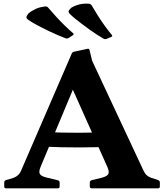

<svg xmlns="http://www.w3.org/2000/svg" viewBox="-20 -1023 892 1043"><path d="M584 -822.2 559.8 -812Q549.7 -808.6 542.7 -812.6Q506.7 -833.6 464.8 -863.5Q422.9 -893.4 385.3 -924Q365.1 -940.7 357.7 -949.4Q350.3 -958 353.7 -964.8Q357 -971.7 367.6 -981.2Q385.6 -992.3 410.1 -998.7Q434.5 -1005 464.2 -1002.7Q473.7 -1001.1 478.7 -992.5Q495.2 -964 513.1 -935.9Q530.9 -907.9 549.9 -881.6Q569 -855.3 587.6 -832.8Q593.1 -825.7 584 -822.2ZM375.6 -831.4 353.6 -817Q344.4 -812 336.4 -815Q297.9 -829.4 251.1 -851.5Q204.2 -873.7 162.1 -897.1Q139.9 -910.2 130.9 -917.5Q121.9 -924.7 123.9 -932.1Q126 -939.4 135 -950.5Q150.8 -963.8 173.7 -974.4Q196.6 -985 226.3 -988Q236.3 -988.4 242.3 -980.8Q263.5 -955.7 286.1 -931.2Q308.7 -906.6 331.8 -884.1Q355 -861.5 377.1 -842.6Q384.1 -836.4 375.6 -831.4ZM12.6 0Q3 0 3 -10V-31.8Q3 -41.8 12.4 -44.6L53.3 -56.8Q69.6 -63.3 78.8 -72.2Q88.1 -81.2 93.8 -94.3L369.6 -731.8Q373.2 -740.8 383.2 -742.3L455.1 -757.8Q464.7 -760.2 466.7 -749.8L480.6 -692.6L760 -95.3Q767.3 -79.6 777.2 -70.9Q787 -62.3 800.2 -57.6L839.4 -44.6Q848.4 -41 848.4 -31.4V-9.6Q848.4 0 838.4 0H477.5Q467.9 0 467.9 -10V-31.8Q467.9 -40.4 477.3 -44L534.3 -57.9Q563.7 -65.8 568.9 -78.9Q574.1 -91.9 563.3 -115.8L338.6 -618.9L434.4 -675.6L201.4 -118.8Q189.2 -90.3 196.5 -78.1Q203.8 -65.8 228.7 -59.7L294.3 -43.6Q303.9 -41.4 303.9 -31.4V-9.6Q303.9 0 293.9 0ZM214.2 -306.6Q310.3 -301.4 410.6 -301.8Q510.9 -302.2 605.9 -307.4V-227.5Q510.9 -222.3 410.6 -222.1Q310.3 -221.9 214.2 -226.7Z"/></svg>

Font: Hahmlet
Style: Regular
Weight: 400
Designer: Minjoo Ham & Mark Frömberg
Foundry: hypertype
Version: Version 1.002